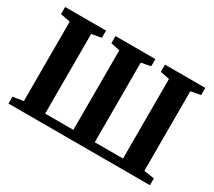

<svg xmlns="http://www.w3.org/2000/svg" viewBox="-136 -1008 1423 1274"><g transform="rotate(30 575.5 -371.5)"><path d="M33.5 0V-52.5L113.5 -65V-674L38.5 -688V-743H352V-688L277.5 -674V-64H493.5V-674L424.5 -688V-743H730V-688L657.5 -674V-64H874V-673.5L803.5 -688V-743H1112.5V-688L1037.5 -674V-64.5L1117 -52.5V0Z"/></g></svg>

Font: Merriweather 48pt ExtraBold
Style: Regular
Weight: 800
Version: Version 2.100